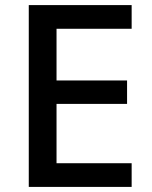

<svg xmlns="http://www.w3.org/2000/svg" viewBox="-20 -734 595 754"><path d="M497 0V-93H202V-326H479V-418H202V-621H497V-714H93V0Z"/></svg>

Font: Noto Sans Georgian Medium
Style: Regular
Weight: 500
Designer: Monotype Design Team, Akaki Razmadze
Foundry: Google LLC
Version: Version 2.005